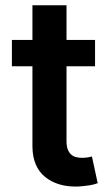

<svg xmlns="http://www.w3.org/2000/svg" viewBox="-20 -696 420 724"><path d="M272.7 7.5H264.9Q196 7.5 150.9 -28.1Q103.3 -66.1 102.3 -142.8V-446H24.9V-545.5H102.3V-676.1H230.8V-545.5H338.4V-446H230.8V-164.1Q230.8 -145.2 235.4 -133Q240.1 -120.7 247.9 -113.6Q255.7 -106.5 266.3 -103.7Q277 -100.9 289.1 -100.9Q308.6 -100.9 326.7 -105.8L348.4 -5.3Q327.4 3.9 272.7 7.5Z"/></svg>

Font: Linik Sans SemiBold
Style: Regular
Weight: 600
Designer: Fonts by Rasmus Andersson / Changes by Cristiano Sobral with parts from Marc Monis
Foundry: rsms
Version: Version 3.020; ttfautohint (v1.6)